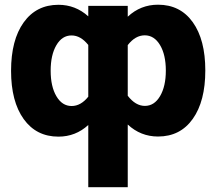

<svg xmlns="http://www.w3.org/2000/svg" viewBox="-20 -568 906 805"><path d="M26.4 -271Q26.4 -400.4 79.3 -474.1Q132.3 -547.9 225.1 -547.9Q296.4 -547.9 350.1 -499.5V-543.5H515.6V-498Q569.3 -548.3 642.6 -548.3Q735.8 -548.3 788.3 -474.9Q840.8 -401.4 840.8 -272.5Q840.8 -143.6 788.3 -69.6Q735.8 4.4 642.6 4.4Q569.8 4.4 515.6 -45.9V216.8H350.1V-43.9Q296.9 4.9 225.1 4.9Q132.3 4.9 79.3 -68.8Q26.4 -142.6 26.4 -271ZM586.9 -419.9Q547.4 -419.9 515.6 -378.9V-166.5Q548.3 -124 587.4 -124Q627 -124 651.1 -165Q675.3 -206.1 675.3 -272Q675.3 -338.4 650.9 -379.2Q626.5 -419.9 586.9 -419.9ZM192.4 -271.5Q192.4 -205.1 216.6 -164.3Q240.7 -123.5 280.3 -123.5Q318.8 -123.5 350.1 -162.6V-379.4Q318.4 -419.4 279.8 -419.4Q240.2 -419.4 216.3 -378.4Q192.4 -337.4 192.4 -271.5Z"/></svg>

Font: Estedad-FD ExtraBold
Style: Regular
Weight: 800
Designer: Amin Abedi
Version: Version 7.3